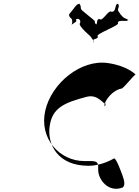

<svg xmlns="http://www.w3.org/2000/svg" viewBox="-20 -1188 853 1179"><path d="M413 -1111C436 -1136 449 -1165 466 -1164C482 -1150 452 -1178 469 -1164C485 -1138 464 -1139 494 -1116C510 -1102 533 -1084 550 -1070C575 -1050 552 -1058 570 -1038C584 -1022 549 -1052 566 -1038C583 -1033 567 -1077 594 -1070C610 -1056 647 -1130 664 -1116C696 -1112 683 -1165 703 -1164C719 -1150 689 -1178 706 -1164C719 -1138 690 -1136 715 -1108C731 -1094 703 -1114 720 -1100C745 -1072 735 -1083 765 -1068C781 -1054 747 -1078 764 -1064C767 -1052 703 -1071 704 -1047C720 -1033 563 -979 580 -965C587 -945 537 -952 555 -932C569 -916 534 -946 551 -932C568 -927 527 -972 536 -965C552 -951 451 -1033 472 -1047C479 -1071 453 -1079 446 -1067C452 -1056 452 -1058 422 -1038C405 -1020 432 -1037 421 -1071C397 -1091 403 -1100 413 -1111ZM523 -170C334 -170 269 -302 285 -413C300 -523 370 -557 514 -594C590 -613 624 -530 630 -556C630 -556 623 -521 623 -541C627 -569 616 -515 620 -543C629 -578 673 -635 726 -644C738 -644 806 -733 813 -730C813 -730 763 -784 641 -801C478 -824 297 -679 258 -509C219 -337 346 -199 498 -199C571 -199 585 -204 583 -148C581 -86 646 -2 734 -37C750 -51 743 -80 733 -108C726 -128 693 -220 680 -215C673 -212 607 -170 523 -170Z"/></svg>

Font: Hussar Przerywany
Style: Obl
Weight: 400
Foundry: Cannot Into Space Fonts
Version: Version 0.982